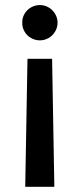

<svg xmlns="http://www.w3.org/2000/svg" viewBox="-20 -555 313 754"><path d="M79.1 178.7 87.9 -324.2H184.6L193.4 178.7ZM206.1 -465.8Q206.1 -447.3 196.5 -431.2Q187 -415 170.9 -405.8Q154.8 -396.5 136.7 -396.5Q118.2 -396.5 101.8 -405.8Q85.4 -415 76.2 -431.2Q66.9 -447.3 67.4 -465.8Q66.9 -484.4 76.2 -500.5Q85.4 -516.6 101.8 -525.9Q118.2 -535.2 136.7 -535.2Q154.8 -535.2 170.9 -525.9Q187 -516.6 196.5 -500.5Q206.1 -484.4 206.1 -465.8Z"/></svg>

Font: WEMIX Pretendard Medium
Style: Regular
Weight: 500
Designer: Base glyphs from Inter by Rasmus Andersson; Hangeul glyphs from Noto Sans CJK(Source Han Sans) by Jang Soo-young and Kan
Foundry: Kil Hyung-jin
Version: Version 1.000